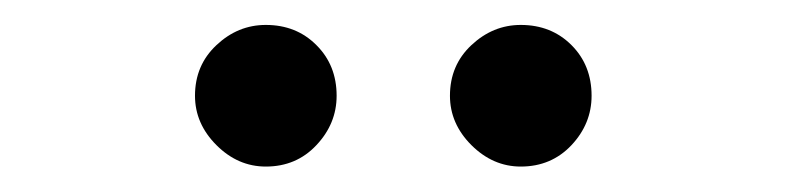

<svg xmlns="http://www.w3.org/2000/svg" viewBox="-20 -770 631 154"><path d="M193.2 -636.4Q170.8 -636.4 153.6 -653.6Q136.4 -670.8 136.4 -693.2Q136.4 -717.7 153.6 -733.8Q170.8 -750 193.2 -750Q217.7 -750 233.8 -733.8Q250 -717.7 250 -693.2Q250 -670.8 233.8 -653.6Q217.7 -636.4 193.2 -636.4ZM397.7 -636.4Q375.4 -636.4 358.1 -653.6Q340.9 -670.8 340.9 -693.2Q340.9 -717.7 358.1 -733.8Q375.4 -750 397.7 -750Q422.2 -750 438.4 -733.8Q454.5 -717.7 454.5 -693.2Q454.5 -670.8 438.4 -653.6Q422.2 -636.4 397.7 -636.4Z"/></svg>

Font: Inter Zeller
Style: Regular
Weight: 400
Designer: Rasmus Andersson; Joe Bland
Foundry: zeller
Version: Version 3.015;git-dec3a8cb1